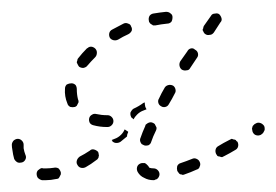

<svg xmlns="http://www.w3.org/2000/svg" viewBox="-30 -295 468 325"><path d="M65 8Q67 8 69 7Q70 6 71 4Q72 2 73 0Q73 -1 73 -3Q72 -7 69 -10Q65 -12 61 -11Q54 -10 49 -10Q46 -10 43 -10Q41 -11 39 -10Q37 -9 36 -8Q34 -7 33 -5Q32 -3 32 -1Q32 3 34 6Q37 9 41 10Q45 10 48 10Q56 10 65 8ZM230 10Q232 10 233 9Q235 9 237 7Q238 6 239 4Q240 2 240 0Q240 -4 237 -7Q234 -10 230 -10Q226 -10 223 -11Q222 -12 221 -14Q220 -15 218 -17Q217 -18 215 -19Q213 -19 211 -19Q209 -19 207 -18Q203 -16 202 -12Q201 -8 203 -4Q207 3 214 6Q221 10 230 10ZM308 -13Q310 -17 308 -21Q307 -23 306 -24Q305 -25 303 -26Q301 -27 299 -27Q297 -27 295 -26Q285 -22 276 -19Q272 -18 270 -14Q269 -10 270 -6Q271 -4 272 -3Q273 -1 275 0Q277 0 279 1Q281 1 283 0Q292 -3 303 -8Q307 -9 308 -13ZM136 -27Q137 -28 137 -30Q138 -32 137 -34Q137 -36 136 -38Q133 -41 129 -42Q125 -43 122 -40Q113 -34 105 -30Q101 -27 100 -23Q99 -19 101 -16Q103 -12 107 -11Q111 -10 115 -12Q124 -17 133 -24Q135 -25 136 -27ZM-6 -26Q-4 -22 0 -20Q3 -19 7 -20Q11 -21 13 -25Q15 -29 13 -33Q11 -38 10 -44Q10 -47 10 -50Q10 -54 7 -57Q4 -60 0 -60Q-2 -60 -4 -59Q-6 -58 -7 -57Q-8 -56 -9 -54Q-10 -52 -10 -50Q-10 -46 -9 -41Q-8 -33 -6 -26ZM373 -47Q374 -51 372 -55Q370 -56 369 -58Q367 -59 365 -59Q363 -60 362 -60Q360 -59 358 -58Q348 -53 340 -48Q336 -46 335 -42Q334 -38 336 -34Q337 -33 338 -31Q340 -30 342 -30Q344 -29 346 -29Q348 -30 350 -31Q358 -35 368 -41Q372 -43 373 -47ZM207 -58Q207 -56 208 -54Q209 -52 210 -51Q212 -50 214 -49Q217 -48 221 -49Q225 -51 226 -55Q229 -64 234 -74Q235 -76 235 -78Q235 -80 234 -81Q233 -83 232 -85Q231 -86 229 -87Q227 -88 225 -88Q223 -88 221 -87Q219 -86 218 -85Q216 -84 216 -82Q211 -71 208 -62Q207 -60 207 -58ZM167 -53Q163 -53 160 -56Q160 -57 160 -57Q159 -58 159 -58Q161 -59 164 -60Q170 -62 175 -67Q179 -71 181 -76Q184 -74 187 -72Q187 -71 186 -69Q185 -67 185 -64Q180 -60 174 -55Q171 -53 167 -53ZM416 -71Q417 -73 418 -75Q418 -76 418 -78Q418 -80 417 -82Q414 -86 410 -87Q406 -88 403 -86L401 -85Q400 -84 398 -82Q397 -80 397 -79Q396 -77 397 -75Q397 -73 398 -71Q400 -67 404 -66Q408 -65 412 -67L413 -68Q415 -69 416 -71ZM151 -80H152Q156 -80 159 -83Q162 -86 162 -90Q162 -94 159 -97Q156 -100 152 -100H151Q142 -100 133 -102Q129 -103 126 -101Q122 -99 121 -95Q120 -91 122 -87Q124 -84 128 -83Q139 -80 151 -80ZM191 -105Q193 -109 196 -111Q205 -115 213 -121Q213 -121 214 -121Q214 -121 215 -122Q215 -118 216 -114Q217 -112 218 -110Q215 -109 213 -108Q207 -106 202 -101Q198 -97 196 -93Q195 -94 194 -95Q192 -96 192 -97Q190 -101 191 -105ZM238 -121Q239 -117 243 -115Q246 -113 250 -114Q254 -115 256 -119Q261 -127 266 -137Q268 -140 267 -144Q266 -148 263 -150Q259 -152 255 -151Q251 -150 249 -147Q243 -137 239 -128Q237 -125 238 -121ZM89 -114Q93 -113 97 -114Q99 -115 100 -116Q101 -118 102 -120Q103 -121 103 -123Q103 -125 102 -127Q100 -135 100 -144Q100 -148 98 -151Q95 -154 91 -154Q87 -154 83 -152Q80 -149 80 -145Q79 -132 84 -120Q85 -116 89 -114ZM274 -183Q275 -179 278 -177Q282 -175 286 -176Q290 -176 292 -180L304 -198Q306 -201 305 -205Q304 -209 300 -211Q297 -214 293 -213Q289 -212 287 -208L275 -191Q273 -187 274 -183ZM101 -193Q100 -191 100 -189Q101 -187 102 -185Q103 -183 104 -182Q107 -180 111 -180Q116 -181 118 -184Q124 -191 131 -198Q134 -201 134 -206Q134 -210 131 -213Q130 -214 128 -215Q126 -216 124 -216Q122 -216 120 -215Q119 -214 117 -213Q109 -205 102 -196Q101 -195 101 -193ZM155 -239Q154 -235 156 -231Q158 -228 162 -227Q166 -226 170 -228Q178 -233 187 -237Q191 -239 193 -243Q194 -247 192 -250Q191 -254 187 -255Q183 -257 179 -255Q169 -250 160 -245Q156 -243 155 -239ZM314 -247Q313 -246 313 -244Q314 -242 315 -240Q316 -238 318 -237Q321 -235 325 -236Q329 -236 332 -240Q338 -249 343 -257Q346 -260 345 -264Q344 -268 341 -271Q338 -273 334 -272Q329 -272 327 -268Q322 -261 315 -251Q314 -249 314 -247ZM223 -268Q221 -264 222 -260Q222 -258 223 -257Q224 -255 226 -254Q228 -253 229 -252Q231 -252 233 -252Q243 -254 253 -255Q257 -255 260 -258Q262 -261 262 -266Q262 -270 259 -272Q256 -275 251 -275Q241 -274 229 -272Q225 -271 223 -268Z"/></svg>

Font: FRB American Cursive Dashed Light
Style: Italic
Weight: 300
Italic angle: -25°
Version: Version 2.0;Modular Font Editor K font №1